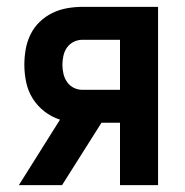

<svg xmlns="http://www.w3.org/2000/svg" viewBox="-20 -540 540 560"><path d="M161 0H35L155 -191Q130 -199 109.5 -215Q89 -231 75.5 -252.5Q62 -274 56.5 -299.5Q51 -325 51 -351Q51 -374 55 -396.5Q59 -419 69 -439.5Q79 -460 95.5 -476Q112 -492 132.5 -502Q153 -512 175.5 -516Q198 -520 221 -520H441V0H330V-182H276ZM221 -278H330V-424H221Q207 -424 195 -418Q183 -412 175.5 -401.5Q168 -391 165 -377.5Q162 -364 162 -351Q162 -338 165 -325Q168 -312 175.5 -301Q183 -290 195 -284Q207 -278 221 -278Z"/></svg>

Font: Iosevka Custom
Style: Bold
Weight: 700
Monospace: yes
Designer: Belleve Invis
Foundry: Belleve Invis
Version: Version 30.3.3; ttfautohint (v1.8.3)